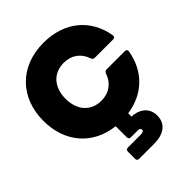

<svg xmlns="http://www.w3.org/2000/svg" viewBox="-280 -893 1313 1313"><g transform="rotate(-45 376.5 -236.0)"><path d="M449 35V3C616 -21 725 -133 752 -293C754 -306 746 -314 733 -314H557C546 -314 538 -308 534 -297C511 -229 457 -187 381 -187C280 -187 216 -259 216 -370C216 -481 280 -553 381 -553C456 -553 511 -512 533 -444C537 -433 544 -427 556 -427H733C746 -427 754 -435 752 -448C722 -629 585 -748 381 -748C148 -748 2 -592 2 -370C2 -166 125 -18 326 5V112C326 125 333 132 346 132H408C426 132 437 137 437 149C437 161 426 167 408 167H282C269 167 262 174 262 187V256C262 269 269 276 282 276H431C498 276 579 248 579 155C579 63 499 35 449 35Z"/></g></svg>

Font: Malmofest Black-Rounded
Style: Regular
Weight: 800
Designer: Jonny Pinhorn (Poppins), Kolossal
Version: Version 1.004;Glyphs 3.1.2 (3151)